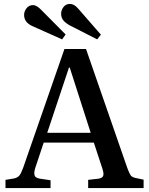

<svg xmlns="http://www.w3.org/2000/svg" viewBox="-20 -960 761 980"><path d="M8 0V-42L51 -49Q69 -53 78 -63Q87 -73 98 -103L309 -710H419L630 -102Q640 -75 647 -65Q654 -55 675 -51L713 -43V0H430V-42L483 -48Q502 -51 506.5 -62Q511 -73 503 -98L459 -232H203L160 -103Q153 -81 156 -66.5Q159 -52 184 -48L238 -40V0ZM221 -282H443L336 -615H332ZM476 -759 335 -831Q314 -843 303 -856.5Q292 -870 292 -890Q292 -908 304 -924Q316 -940 337 -940Q347 -940 357.5 -934.5Q368 -929 380 -915L495 -783ZM297 -759 147 -826Q103 -845 103 -884Q103 -902 115.5 -918Q128 -934 149 -934Q167 -934 191 -909L315 -784Z"/></svg>

Font: Literata 36pt Medium
Style: Regular
Weight: 500
Designer: Latin by Veronika Burian and Jose Scaglione. Greek by Irene Vlachou. Cyrillic by Vera Evstafieva.
Foundry: TypeTogether
Version: Version 3.002